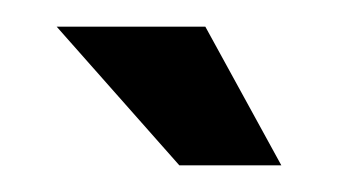

<svg xmlns="http://www.w3.org/2000/svg" viewBox="-20 -724 264 144"><path d="M114.5 -600 22.5 -704H134L191 -600Z"/></svg>

Font: Anybody Condensed ExtraBold
Style: Regular
Weight: 800
Width: 3
Designer: Tyler Finck
Foundry: Etcetera Type Company
Version: Version 1.010; ttfautohint (v1.8.3) -l 8 -r 50 -G 200 -x 14 